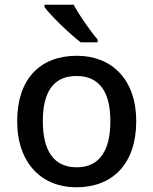

<svg xmlns="http://www.w3.org/2000/svg" viewBox="-20 -786 651 816"><path d="M293 -766H169V-756C196 -719 276 -642 323 -606H395V-618C363 -655 317 -721 293 -766ZM559 -271C559 -449 454 -549 307 -549C149 -549 53 -449 53 -271C53 -91 159 10 304 10C460 10 559 -91 559 -271ZM162 -271C162 -392 205 -463 305 -463C405 -463 449 -392 449 -271C449 -149 405 -75 306 -75C206 -75 162 -149 162 -271Z"/></svg>

Font: Noto Sans Lao UI Med
Style: Regular
Weight: 500
Designer: Monotype Design Team
Foundry: Monotype Imaging Inc.
Version: Version 2.000